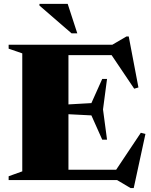

<svg xmlns="http://www.w3.org/2000/svg" viewBox="-20 -938 787 1000"><path d="M537.5 -527 516.5 -368 537.5 -210.5H512.5L456 -337L279.5 -346V-391L456 -401L512.5 -527ZM701 -482.5 679 -476 542 -679.5 619 -651H212V-705H565L638.5 -748H650.5ZM569 -30 713.5 -246.5 737.5 -240.5 676.5 41.5H660L590 0H212V-54H633.5ZM25 0V-20L96 -45.5V-660L25 -684.5V-705H336.5V0ZM382.5 -764.5H352.5L185.5 -909V-918H332.5Z"/></svg>

Font: Newsreader 60pt ExtraBold
Style: Regular
Weight: 800
Designer: Hugues Gentile
Foundry: Production Type
Version: Version 1.003